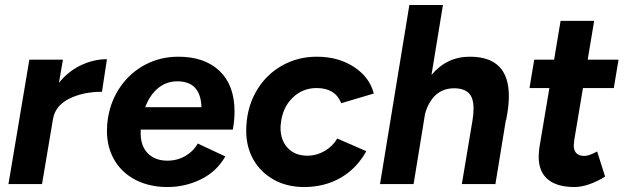

<svg xmlns="http://www.w3.org/2000/svg" viewBox="-20 -740 2510 772"><path d="M98 -500H233L217 -407Q255 -454 306 -478Q357 -502 410 -502L390 -371Q314 -371 258 -343Q202 -315 193 -261L149 0H14Z M410 -214Q410 -241 414 -265Q426 -338 466 -394Q506 -450 566 -481Q626 -512 697 -512Q803 -512 863 -454.5Q923 -397 923 -292Q923 -255 916 -219H546Q542 -159 571.5 -126.5Q601 -94 653 -94Q693 -94 725.5 -113Q758 -132 775 -163L886 -111Q851 -50 788 -19Q725 12 653 12Q581 12 525.5 -16.5Q470 -45 440 -96.5Q410 -148 410 -214ZM790 -309Q787 -413 693 -413Q649 -413 615.5 -385.5Q582 -358 564 -309Z M970 -213Q970 -300 1007.5 -368Q1045 -436 1110 -474Q1175 -512 1254 -512Q1340 -512 1403 -471Q1466 -430 1483 -364L1352 -325Q1328 -386 1253 -386Q1196 -386 1155.5 -346Q1115 -306 1109 -241Q1108 -236 1108 -225Q1108 -176 1137 -145Q1166 -114 1216 -114Q1253 -114 1285.5 -133Q1318 -152 1336 -183L1453 -132Q1413 -61 1348.5 -24.5Q1284 12 1203 12Q1133 12 1080 -18Q1027 -48 998.5 -99Q970 -150 970 -213Z M1626 -720H1761L1715 -439Q1777 -512 1869 -512Q2026 -512 2026 -354Q2026 -323 2020 -285L2015 -257H2014L1972 0H1837L1880 -257Q1884 -280 1884 -303Q1884 -348 1864 -366.5Q1844 -385 1806 -385Q1762 -385 1732.5 -358.5Q1703 -332 1689 -282L1643 0H1508Z M2146 -109Q2146 -127 2149 -148L2189 -386H2109L2128 -500H2208L2234 -656H2369L2343 -500H2467L2448 -386H2324L2289 -177Q2287 -161 2287 -156Q2287 -113 2330 -113Q2348 -113 2381 -131L2413 -30Q2383 -11 2350.5 0.5Q2318 12 2290 12Q2219 12 2182.5 -19Q2146 -50 2146 -109Z"/></svg>

Font: Oak Sans
Style: Bold Italic
Weight: 700
Italic angle: -9.5°
Foundry: Erik Kennedy, Walven
Version: Version 1.000